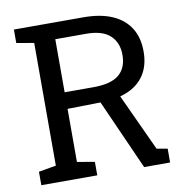

<svg xmlns="http://www.w3.org/2000/svg" viewBox="-80 -786 835 863"><g transform="rotate(-10 338.0 -355.0)"><path d="M39.6 0V-61.5L119.1 -75.2V-635.3L39.6 -648.9V-710.4H356.4Q434.1 -710.4 487.5 -687.3Q541 -664.1 568.8 -620.1Q596.7 -576.2 596.7 -512.7Q596.7 -450.2 569.6 -407.7Q542.5 -365.2 492.7 -343.5Q442.9 -321.8 374.5 -320.3L215.3 -317.4V-75.2L294.9 -61.5V0ZM508.8 0 350.6 -355 446.8 -356 578.1 -71.8 627.4 -63V0ZM215.3 -393.1H346.7Q427.2 -393.1 463.9 -423.8Q500.5 -454.6 500.5 -513.7Q500.5 -569.8 465.3 -602.5Q430.2 -635.3 356.4 -635.3H215.3Z"/></g></svg>

Font: Roboto Slab LO
Style: Regular
Weight: 400
Designer: Google
Version: Version 2.000